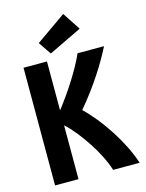

<svg xmlns="http://www.w3.org/2000/svg" viewBox="-135 -1011 831 1092"><g transform="rotate(-15 280.0 -465.0)"><path d="M50 0V-693H188V-405Q213 -437 239.5 -474.5Q266 -512 290.5 -551Q315 -590 335 -626.5Q355 -663 368 -693H524Q509 -663 487 -624.5Q465 -586 437 -543.5Q409 -501 377 -458Q345 -415 310 -374Q345 -341 380.5 -297Q416 -253 448 -203.5Q480 -154 506 -102Q532 -50 548 0H392Q380 -39 357.5 -84Q335 -129 306 -173Q277 -217 246.5 -254.5Q216 -292 188 -317V0ZM221 -731 170 -806 347 -930 416 -825Z"/></g></svg>

Font: Ubuntu Sans Mono
Style: Bold
Weight: 700
Monospace: yes
Designer: Dalton Maag Ltd
Foundry: Dalton Maag Ltd
Version: Version 1.006